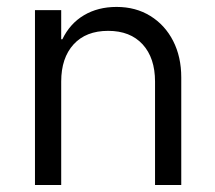

<svg xmlns="http://www.w3.org/2000/svg" viewBox="-20 -529 615 549"><path d="M80 0V-500H155V-416.7H158.3Q180 -461.7 220 -485.4Q260 -509.2 313.3 -509.2Q368.3 -509.2 410 -483.3Q451.7 -457.5 475 -412.1Q498.3 -366.7 498.3 -307.5V0H423.3V-295.8Q423.3 -363.3 387.9 -402.1Q352.5 -440.8 289.2 -440.8Q225.8 -440.8 190.4 -402.1Q155 -363.3 155 -295.8V0Z"/></svg>

Font: Funnel Sans Light Light
Style: Regular
Weight: 300
Version: Version 1.000